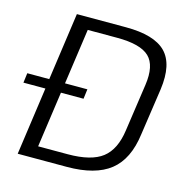

<svg xmlns="http://www.w3.org/2000/svg" viewBox="-115 -798 865 895"><g transform="rotate(15 317.5 -350.0)"><path d="M147 -700H384Q521 -700 576.5 -643.5Q632 -587 615 -463L582 -237Q566 -113 494.5 -56.5Q423 0 286 0H49L95 -327H-11L-5 -374H101ZM132 -58H275Q388 -58 441.5 -99.5Q495 -141 508 -236L541 -464Q555 -560 512.5 -601Q470 -642 357 -642H215L177 -374H285L279 -327H170Z"/></g></svg>

Font: Pathway Extreme 8pt Thin 12pt Light
Style: Italic
Weight: 300
Italic angle: -8°
Version: Version 1.001;gftools[0.9.26]